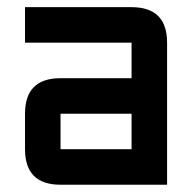

<svg xmlns="http://www.w3.org/2000/svg" viewBox="-20 -508 528 528"><path d="M439.5 0H146.5Q48.8 0 48.8 -97.7V-195.3Q48.8 -293 146.5 -293H341.8V-390.6H48.8V-488.3H341.8Q439.5 -488.3 439.5 -390.6ZM146.5 -97.7H341.8V-195.3H146.5Z"/></svg>

Font: BabelStone Runic Elder Futhark
Style: Regular
Weight: 400
Designer: Andrew West
Foundry: BabelStone
Version: Version 3.005 March 14, 2022